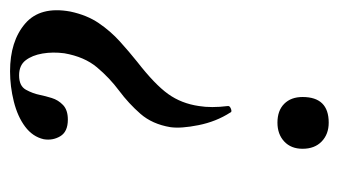

<svg xmlns="http://www.w3.org/2000/svg" viewBox="-166 -499 674 382"><g transform="rotate(-90 171.0 -308.0)"><path d="M138 -187Q120 -215 113 -250Q106 -285 109 -306Q115 -342 135.5 -365.5Q156 -389 181.5 -408Q207 -427 228 -452Q249 -477 256 -517Q259 -540 255.5 -560.5Q252 -581 242 -594Q232 -607 212 -607Q191 -607 183.5 -593.5Q176 -580 173 -565Q171 -555 167 -542Q163 -529 153 -519.5Q143 -510 124 -510Q100 -510 91 -525Q82 -540 85 -558Q90 -580 110 -595Q130 -610 160 -617.5Q190 -625 220 -625Q280 -625 315 -595Q350 -565 339 -505Q332 -472 316 -448.5Q300 -425 279.5 -406.5Q259 -388 239 -372Q194 -337 175 -310.5Q156 -284 151 -249Q149 -237 149 -222.5Q149 -208 151 -192Q152 -188 145.5 -185.5Q139 -183 138 -187ZM118 9Q95 9 80.5 -5Q66 -19 66 -43Q66 -66 80.5 -79.5Q95 -93 118 -93Q142 -93 155.5 -79.5Q169 -66 169 -43Q169 9 118 9Z"/></g></svg>

Font: Cormorant Light SemiBold
Style: Italic
Weight: 600
Italic angle: -10°
Version: Version 4.000